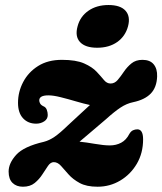

<svg xmlns="http://www.w3.org/2000/svg" viewBox="-20 -712 631 746"><path d="M536 -170.5Q536 -117.5 511.8 -76Q487.5 -34.5 447.2 -10.5Q407 13.5 359 13.5Q316 13.5 289.5 -1Q263 -15.5 246.5 -34.2Q230 -53 217 -67.5Q204 -82 189 -82Q176.5 -82 166.5 -67.5Q156.5 -53 144.5 -34.2Q132.5 -15.5 114.8 -1Q97 13.5 69 13.5Q44 13.5 28.8 -1.2Q13.5 -16 13.5 -45.5Q13.5 -78 43 -110.5Q72.5 -143 150.5 -161Q171.5 -166.5 192 -180.5Q212.5 -194.5 244 -225Q274 -253 295 -272.2Q316 -291.5 329.5 -304Q306 -309 275.5 -318Q245 -327 216.2 -334.2Q187.5 -341.5 168 -341.5Q132.5 -341.5 132.5 -322Q132.5 -316 136 -309.8Q139.5 -303.5 149 -299Q158 -295.5 161.8 -285.5Q165.5 -275.5 165.5 -265Q165.5 -249.5 151.8 -240.5Q138 -231.5 120.5 -231.5Q89 -231.5 69.5 -252.5Q50 -273.5 50 -312.5Q50 -355 70 -393.2Q90 -431.5 128 -455.5Q166 -479.5 220.5 -479.5Q275.5 -479.5 307 -465.5Q338.5 -451.5 355.5 -433.2Q372.5 -415 383.8 -401.2Q395 -387.5 409.5 -387.5Q425.5 -387.5 437.2 -401.2Q449 -415 461.2 -433.2Q473.5 -451.5 490.5 -465.5Q507.5 -479.5 533.5 -479.5Q563 -479.5 577.2 -462Q591.5 -444.5 590.5 -415Q589 -372.5 565.8 -348.5Q542.5 -324.5 497.5 -315Q472.5 -310 448.2 -294Q424 -278 392 -249Q351 -214 326.8 -193.5Q302.5 -173 289 -161.5Q314.5 -159 349 -153Q383.5 -147 407 -147Q431 -147 450.8 -157.5Q470.5 -168 482.5 -191.5Q488.5 -202 496.8 -205.8Q505 -209.5 513.5 -209.5Q536 -209.5 536 -170.5ZM357.5 -526.5Q311.5 -526.5 291 -548.5Q270.5 -570.5 281.5 -610Q291.5 -648 323.5 -670.2Q355.5 -692.5 401.5 -692.5Q448 -692.5 467.8 -670.2Q487.5 -648 477.5 -610Q467 -571 435.5 -548.8Q404 -526.5 357.5 -526.5Z"/></svg>

Font: Fraunces 9pt SuperSoft
Style: Bold Italic
Weight: 700
Italic angle: -16°
Version: Version 1.000;[b76b70a41]